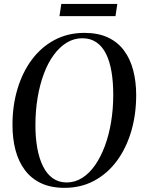

<svg xmlns="http://www.w3.org/2000/svg" viewBox="-20 -914 700 946"><path d="M298 11.5Q230.5 11.5 182 -11.5Q133.5 -34.5 102.2 -76.5Q71 -118.5 56.2 -175Q41.5 -231.5 41.5 -299Q41.5 -394 66.2 -476.2Q91 -558.5 137.2 -620.5Q183.5 -682.5 249 -717.2Q314.5 -752 396 -752Q464 -752 512.5 -729Q561 -706 591.5 -664.5Q622 -623 636.5 -567Q651 -511 651 -445.5Q651 -350.5 626.8 -267.8Q602.5 -185 556.5 -122.2Q510.5 -59.5 445 -24Q379.5 11.5 298 11.5ZM308.5 -15Q349.5 -15 385 -37.5Q420.5 -60 448.5 -100.2Q476.5 -140.5 496.8 -195Q517 -249.5 527.5 -313.8Q538 -378 538 -447Q538 -509 529.5 -560Q521 -611 502.8 -648Q484.5 -685 455.5 -705.2Q426.5 -725.5 385.5 -725.5Q344.5 -725.5 309 -704Q273.5 -682.5 244.8 -643.2Q216 -604 196 -550.2Q176 -496.5 165.2 -432.2Q154.5 -368 154.5 -296.5Q154.5 -235 163.8 -183.8Q173 -132.5 192 -94.5Q211 -56.5 240 -35.8Q269 -15 308.5 -15ZM282 -894.5H558L549 -834.5H273Z"/></svg>

Font: Merriweather 144pt
Style: Italic
Weight: 400
Italic angle: -7.8°
Version: Version 2.101